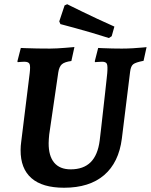

<svg xmlns="http://www.w3.org/2000/svg" viewBox="-20 -869 708 901"><path d="M210.9 -237.6Q209.9 -227.3 209.1 -216.5Q208.3 -205.8 208.3 -197.5Q207.9 -137.5 234.1 -105.9Q260.4 -74.3 311.8 -74.3Q371.6 -74.3 405.4 -107.8Q439.1 -141.3 447.8 -209.6Q450.3 -229.7 454.6 -267.3Q458.8 -305 463.8 -349.2Q468.8 -393.4 473.3 -433.5Q477.8 -473.7 480.5 -499.5Q483.2 -525.3 483.2 -525.3Q486.1 -559 481.6 -569.2Q477 -579.3 459.2 -579.3Q451.1 -579.3 438.6 -578.3Q426.1 -577.3 426.1 -577.3L424.7 -581.3L440.7 -644Q440.7 -644 461.1 -643Q481.5 -642 507.8 -641.5Q534.2 -641 551.7 -641Q577.2 -641 603.9 -642.6Q630.6 -644.2 649.2 -646Q667.8 -647.8 667.8 -647.8L653.7 -583.6Q616.1 -576.4 604.9 -567.3Q593.7 -558.2 590.6 -532.5L551.8 -218.6Q537.5 -106.2 468.5 -47.1Q399.5 12 280.6 12Q178.8 12 127.5 -33Q76.1 -78 76.7 -165Q76.7 -184 79.7 -205L119.3 -525.3Q123.3 -558.2 118.7 -568.8Q114.1 -579.3 93.8 -579.3Q85.7 -579.3 74.4 -578.3Q63.1 -577.3 63.1 -577.3L61.6 -581.3L77.7 -644Q77.7 -644 100.5 -643Q123.3 -642 155.1 -641.5Q186.9 -641 214.3 -641Q228.9 -641 248.4 -642Q267.9 -643.1 286.3 -644.6Q304.8 -646.2 317 -647.2Q329.3 -648.3 329.3 -648.3L314.9 -582.7Q283.3 -578.6 270.4 -567.4Q257.6 -556.1 253.5 -529.3ZM258.1 -768.6 283.1 -843.6 295.3 -849.2Q295.3 -849.2 314.6 -839.6Q333.9 -830.1 365.8 -814.5Q397.7 -799 437.3 -780.4Q476.9 -761.8 516.8 -744.2L504.1 -699.1L491.1 -690.5Q448.9 -704.1 408.1 -716Q367.3 -727.9 334.6 -736.8Q302 -745.7 282.7 -750.8Q263.5 -755.9 263.5 -755.9Z"/></svg>

Font: Alegreya
Style: Italic
Weight: 400
Italic angle: -7°
Designer: Juan Pablo del Peral
Foundry: Huerta Tipografica
Version: Version 2.009